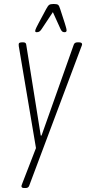

<svg xmlns="http://www.w3.org/2000/svg" viewBox="-20 -738 452 966"><path d="M102 208Q88 208 88 199Q88 195 90.5 189.5Q93 184 94 180L161 7L76 -497Q74 -505 74 -515Q74 -521 79 -523Q84 -525 91 -525H97Q111 -525 112 -513L185 -56H189L351 -513Q355 -525 370 -525H377Q393 -525 393 -515Q393 -512 390.5 -506Q388 -500 387 -497L127 196Q123 208 109 208ZM165 -576Q157 -576 157 -582Q157 -587 163.5 -600.5Q170 -614 174 -621L212 -692Q221 -709 227.5 -713.5Q234 -718 250 -718Q267 -718 272.5 -713.5Q278 -709 283 -692L306 -621Q308 -614 311.5 -602.5Q315 -591 315 -585Q315 -576 305 -576Q299 -576 294.5 -578.5Q290 -581 285 -591L246 -677L189 -591Q183 -582 177.5 -579Q172 -576 165 -576Z"/></svg>

Font: Asap Condensed Condensed Thin
Style: Italic
Weight: 100
Width: 3
Italic angle: -6°
Designer: Pablo Cosgaya
Foundry: Omnibus-Type
Version: Version 3.001; ttfautohint (v1.8.4.7-5d5b)